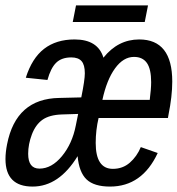

<svg xmlns="http://www.w3.org/2000/svg" viewBox="-39 -685 661 715"><path d="M328.1 -245.6Q317.4 -200.2 317.4 -152.8Q317.4 -56.2 381.3 -56.2Q418 -56.2 444.3 -79.1Q470.7 -102.1 485.4 -137.2L548.3 -115.2Q490.2 9.8 370.6 9.8Q311.5 9.8 283.4 -16.8Q255.4 -43.5 250 -103.5Q180.7 9.8 82.5 9.8Q-18.6 9.8 -18.6 -92.8Q-18.6 -117.7 -12.7 -147.5Q20.5 -317.9 182.1 -320.3L263.7 -322.3Q276.9 -387.2 276.9 -412.1Q276.9 -443.8 264.6 -457.5Q252.4 -471.2 226.6 -471.2Q190.4 -471.2 170.2 -451.4Q149.9 -431.6 137.7 -387.2L57.1 -395.5Q80.1 -468.3 125.2 -503.2Q170.4 -538.1 238.8 -538.1Q325.7 -538.1 346.2 -470.2Q400.4 -538.1 479.5 -538.1Q602.5 -538.1 602.5 -381.3Q602.5 -327.1 588.4 -257.3L586.4 -245.6ZM65.9 -112.3Q65.9 -57.1 107.9 -57.1Q153.3 -57.1 191.7 -103.5Q230 -149.9 243.2 -217.3L252 -260.7L191.9 -258.8Q145.5 -257.3 119.6 -239.3Q93.8 -221.2 79.8 -184.6Q65.9 -147.9 65.9 -112.3ZM460 -473.1Q420.4 -473.1 389.4 -430.4Q358.4 -387.7 342.3 -313H518.6Q523.9 -355 523.9 -378.9Q523.9 -427.7 508.1 -450.4Q492.2 -473.1 460 -473.1ZM500 -603H231.9L244.1 -665H512.2Z"/></svg>

Font: Cousine
Style: Italic
Weight: 400
Italic angle: -12°
Monospace: yes
Designer: Steve Matteson
Foundry: Monotype Imaging Inc.
Version: Version 1.21